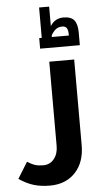

<svg xmlns="http://www.w3.org/2000/svg" viewBox="-107 -862 612 1143"><g transform="rotate(-5 199.0 -291.0)"><path d="M144 240.2Q92.8 240.2 50 228Q7.3 215.8 -40 184.1L20 86.9Q46.4 103.5 66.7 109.9Q86.9 116.2 115.2 116.2Q155.3 116.2 179.7 85.7Q204.1 55.2 204.1 8.8V-495.1H353V16.1Q353 119.1 296.1 179.7Q239.3 240.2 144 240.2ZM156.7 -640.1H171.9V-821.8H231.9V-705.1Q259.3 -750 311 -750Q355.5 -750 374.8 -726.8Q394 -703.6 394 -652.8V-577.1H156.7ZM334 -640.1V-645Q334 -671.4 326.2 -684.1Q318.4 -696.8 299.8 -696.8Q274.4 -696.8 259 -683.6Q243.7 -670.4 232.9 -650.9L231.9 -640.1Z"/></g></svg>

Font: DroidArabicKufi-Bold
Style: Bold
Weight: 700
Designer: Pascal Zoghbi
Foundry: Ascender Corporation
Version: Version 1.00